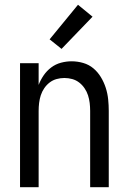

<svg xmlns="http://www.w3.org/2000/svg" viewBox="-20 -785 540 805"><path d="M64 0V-520H142V-429Q150 -450 163 -469Q176 -488 194.5 -502Q213 -516 235.5 -522Q258 -528 280 -528Q305 -528 329 -521Q353 -514 371.5 -498.5Q390 -483 403 -461.5Q416 -440 423.5 -416.5Q431 -393 433.5 -368.5Q436 -344 436 -320V0H358V-320Q358 -337 356 -353.5Q354 -370 349 -385.5Q344 -401 334.5 -415Q325 -429 312 -439Q299 -449 283 -453.5Q267 -458 250 -458Q233 -458 217 -453.5Q201 -449 188 -439Q175 -429 165.5 -415Q156 -401 151 -385.5Q146 -370 144 -353.5Q142 -337 142 -320V0ZM238 -580 188 -620 307 -765 368 -715Z"/></svg>

Font: Iosevka Fuck
Style: Regular
Weight: 400
Monospace: yes
Designer: Belleve Invis
Foundry: Belleve Invis
Version: Version 28.0.7; ttfautohint (v1.8.3)